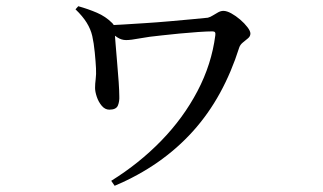

<svg xmlns="http://www.w3.org/2000/svg" viewBox="-20 -543 1040 618"><path d="M338 39Q428 -17 499 -90Q570 -163 615.5 -249.5Q661 -336 673 -429Q674 -436 672 -439Q670 -442 664 -442Q647 -442 618 -440Q589 -438 557.5 -435Q526 -432 500 -429Q459 -425 430 -419.5Q401 -414 386 -414Q371 -414 358 -422.5Q345 -431 324 -447L325 -462Q343 -462 375 -464Q407 -466 446.5 -468.5Q486 -471 525.5 -474.5Q565 -478 597.5 -481Q630 -484 649 -486Q657 -488 665.5 -493.5Q674 -499 682.5 -503.5Q691 -508 699 -508Q710 -508 724.5 -500Q739 -492 753 -480Q767 -468 776.5 -455.5Q786 -443 786 -435Q786 -426 778 -419.5Q770 -413 761.5 -406Q753 -399 750 -390Q725 -311 688 -243.5Q651 -176 601 -120.5Q551 -65 488 -21Q425 23 349 55ZM332 -190Q318 -190 307.5 -202.5Q297 -215 291.5 -231.5Q286 -248 286 -260Q286 -273 288 -288.5Q290 -304 289 -323Q288 -344 285 -374.5Q282 -405 277 -427Q272 -449 259 -470Q246 -491 223 -513L232 -523Q264 -514 292 -502Q320 -490 341 -469Q348 -462 348.5 -454.5Q349 -447 349 -441Q350 -429 352 -402Q354 -375 357 -342Q360 -309 362 -279Q364 -249 364 -234Q365 -217 359.5 -203.5Q354 -190 332 -190Z"/></svg>

Font: Noto Serif SC ExtraLight Medium
Style: Regular
Weight: 500
Version: Version 2.002-H1;hotconv 1.1.0;makeotfexe 2.6.0